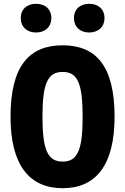

<svg xmlns="http://www.w3.org/2000/svg" viewBox="-20 -981 660 1013"><path d="M584.5 -365C584.5 -634.5 485.5 -742 310.5 -742C135.5 -742 35.5 -634.5 35.5 -365C35.5 -109.5 135.5 12 310.5 12C485.5 12 584.5 -109.5 584.5 -365ZM416 -365C416 -186 388 -128.5 310.5 -128.5C233.5 -128.5 204 -186 204 -365C204 -544.5 233.5 -601.5 310.5 -601.5C388 -601.5 416 -544.5 416 -365ZM170 -809.5C218.5 -809.5 251 -839.5 251 -886C251 -932 218.5 -961 170 -961C122 -961 89.5 -932 89.5 -886C89.5 -839.5 122 -809.5 170 -809.5ZM450.5 -809.5C499 -809.5 531.5 -839.5 531.5 -886C531.5 -932 499 -961 450.5 -961C402.5 -961 370 -932 370 -886C370 -839.5 402.5 -809.5 450.5 -809.5Z"/></svg>

Font: Monaspace Neon ExtraBold
Style: Regular
Weight: 800
Designer: Riley Cran & the Lettermatic Team
Foundry: Lettermatic
Version: Version 1.200 (Monaspace Neon)